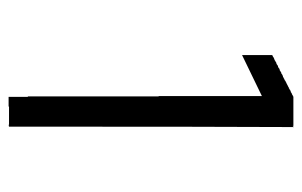

<svg xmlns="http://www.w3.org/2000/svg" viewBox="-150 -572 712 453"><g transform="rotate(90 206.5 -345.0)"><path d="M207 -680.7Q208 -680.7 209 -680.7Q209 -680.7 210 -680.7Q210 -680.7 210.9 -680.7Q210.9 -680.7 211.9 -680.7Q211.9 -680.7 212.9 -680.7Q212.9 -680.7 213.9 -680.7Q213.9 -680.7 214.8 -680.7Q214.8 -680.7 215.8 -680.7Q215.8 -680.7 216.8 -680.7Q216.8 -680.7 217.8 -680.7Q217.8 -680.7 218.8 -680.7Q218.8 -680.7 219.7 -680.7Q219.7 -680.7 220.7 -680.7Q221.7 -680.7 222.7 -680.7Q222.7 -680.7 223.6 -680.7Q223.6 -680.7 224.6 -680.7Q224.6 -680.7 225.6 -680.7Q225.6 -680.7 226.6 -680.7Q226.6 -680.7 227.5 -680.7Q227.5 -680.7 228.5 -680.7Q229.5 -680.7 230.5 -680.7Q230.5 -680.7 231.4 -680.7Q231.4 -680.7 232.4 -680.7Q232.4 -680.7 233.4 -680.7Q233.4 -680.7 234.4 -680.7Q234.4 -680.7 235.4 -680.7Q235.4 -680.7 236.3 -680.7Q237.3 -680.7 238.3 -680.7Q238.3 -680.7 239.3 -680.7Q239.3 -680.7 240.2 -680.7Q240.2 -680.7 241.2 -680.7Q241.2 -680.7 242.2 -680.7Q242.2 -680.7 243.2 -680.7Q243.2 -680.7 244.1 -680.7Q245.1 -680.7 246.1 -680.7Q246.1 -680.7 247.1 -680.7Q247.1 -680.7 248 -680.7Q249 -680.7 250 -680.7Q250 -680.7 251 -680.7Q251 -680.7 252 -680.7Q252 -680.7 252.9 -680.7Q252.9 -680.7 253.9 -680.7Q253.9 -680.7 254.9 -680.7Q254.9 -680.7 255.9 -680.7Q255.9 -680.7 256.8 -680.7Q256.8 -680.7 256.8 -680.7Q256.8 -680.7 257.8 -680.7Q257.8 -680.7 258.8 -680.7Q258.8 -680.7 259.8 -680.7Q259.8 -680.7 260.7 -680.7Q260.7 -680.7 261.7 -680.7Q261.7 -680.7 262.7 -680.7Q262.7 -680.7 263.7 -680.7Q263.7 -680.7 264.6 -680.7Q264.6 -680.7 265.6 -680.7Q265.6 -680.7 266.6 -680.7Q266.6 -680.7 267.6 -680.7Q267.6 -680.7 268.6 -680.7Q268.6 -680.7 269.5 -680.7Q269.5 -680.7 270.5 -680.7Q271.5 -680.7 272.5 -680.7Q272.5 -680.7 273.4 -680.7Q273.4 -680.7 274.4 -680.7Q274.4 -680.7 275.4 -680.7Q275.4 -680.7 276.4 -680.7Q276.4 -680.7 276.4 -680.7Q276.4 -680.7 277.3 -680.7Q277.3 -680.7 278.3 -680.7Q278.3 -680.7 279.3 -680.7Q280.3 -680.7 281.2 -680.7Q281.2 -680.7 282.2 -680.7Q280.3 -680.7 274.4 -679.7Q274.4 -679.7 274.4 -679.7Q274.4 -679.7 275.4 -679.7Q275.4 -679.7 277.3 -679.7Q277.3 -679.7 278.3 -679.7Q278.3 -679.7 278.3 -679.7Q278.3 -679.7 279.3 -679.7Q278.3 -512.7 278.3 -9.8Q278.3 -9.8 276.4 -8.8Q276.4 -8.8 275.4 -8.8Q275.4 -8.8 274.4 -8.8Q274.4 -8.8 273.4 -8.8Q273.4 -8.8 272.5 -8.8Q272.5 -8.8 271.5 -8.8Q273.4 -8.8 279.3 -9.8Q279.3 -9.8 278.3 -9.8Q278.3 -9.8 277.3 -9.8Q277.3 -9.8 276.4 -9.8Q276.4 -9.8 275.4 -9.8Q275.4 -9.8 274.4 -9.8Q274.4 -9.8 273.4 -9.8Q273.4 -9.8 272.5 -9.8Q272.5 -9.8 271.5 -9.8Q271.5 -9.8 269.5 -9.8Q269.5 -9.8 268.6 -9.8Q268.6 -9.8 267.6 -9.8Q267.6 -9.8 266.6 -9.8Q266.6 -9.8 265.6 -9.8Q265.6 -9.8 264.6 -9.8Q264.6 -9.8 263.7 -9.8Q263.7 -9.8 261.7 -9.8Q261.7 -9.8 260.7 -9.8Q260.7 -9.8 259.8 -9.8Q259.8 -9.8 258.8 -9.8Q258.8 -9.8 257.8 -9.8Q257.8 -9.8 256.8 -9.8Q256.8 -9.8 255.9 -9.8Q255.9 -9.8 253.9 -9.8Q253.9 -9.8 252.9 -9.8Q252.9 -9.8 252 -9.8Q252 -9.8 251 -9.8Q251 -9.8 250 -9.8Q250 -9.8 249 -9.8Q249 -9.8 248 -9.8Q248 -9.8 246.1 -9.8Q246.1 -9.8 245.1 -9.8Q245.1 -9.8 244.1 -9.8Q244.1 -9.8 243.2 -9.8Q243.2 -9.8 242.2 -9.8Q242.2 -9.8 241.2 -9.8Q241.2 -9.8 240.2 -9.8Q240.2 -9.8 239.3 -9.8Q239.3 -9.8 238.3 -9.8Q238.3 -9.8 237.3 -9.8Q237.3 -9.8 236.3 -9.8Q236.3 -9.8 235.4 -9.8Q235.4 -9.8 234.4 -9.8Q234.4 -9.8 233.4 -9.8Q233.4 -9.8 232.4 -9.8Q232.4 -9.8 231.4 -9.8Q231.4 -9.8 230.5 -8.8Q230.5 -8.8 229.5 -8.8Q229.5 -8.8 229.5 -8.8Q229.5 -8.8 228.5 -8.8Q228.5 -8.8 227.5 -8.8Q227.5 -8.8 226.6 -8.8Q226.6 -8.8 225.6 -8.8Q225.6 -8.8 224.6 -8.8Q224.6 -8.8 223.6 -8.8Q222.7 -8.8 221.7 -8.8Q221.7 -8.8 220.7 -8.8Q220.7 -8.8 219.7 -8.8Q219.7 -8.8 218.8 -8.8Q218.8 -8.8 217.8 -8.8Q217.8 -8.8 217.8 -8.8Q217.8 -8.8 216.8 -8.8Q216.8 -8.8 215.8 -8.8Q214.8 -8.8 213.9 -8.8Q213.9 -8.8 212.9 -8.8Q212.9 -8.8 211.9 -8.8Q211.9 -8.8 211.9 -8.8Q211.9 -8.8 210.9 -8.8Q210.9 -8.8 209 -8.8Q209 -8.8 208 -8.8Q208 -8.8 208 -8.8Q208 -8.8 208 -9.8Q208 -9.8 208 -10.7Q208 -10.7 208 -11.7Q208 -11.7 208 -12.7Q208 -12.7 208 -13.7Q208 -13.7 208 -14.6Q208 -14.6 208 -15.6Q208 -15.6 208 -16.6Q208 -16.6 208 -17.6Q208 -17.6 208 -18.6Q208 -18.6 208 -19.5Q208 -19.5 208 -20.5Q208 -20.5 208 -21.5Q208 -21.5 208 -22.5Q208 -22.5 208 -23.4Q208 -23.4 208 -24.4Q208 -24.4 208 -25.4Q208 -25.4 208 -26.4Q208 -26.4 208 -27.3Q208 -27.3 208 -28.3Q208 -28.3 208 -30.3Q208 -30.3 208 -31.2Q208 -31.2 208 -32.2Q208 -32.2 208 -33.2Q208 -33.2 208 -34.2Q208 -34.2 208 -35.2Q208 -35.2 208 -36.1Q208 -36.1 208 -37.1Q208 -37.1 208 -38.1Q208 -38.1 208 -39.1Q208 -39.1 208 -40Q208 -40 208 -41Q208 -41 208 -42Q208 -42 208 -43Q208 -43 208 -43.9Q208 -43.9 208 -44.9Q208 -44.9 208 -45.9Q208 -45.9 208 -46.9Q208 -46.9 208 -48.8Q208 -48.8 208 -49.8Q208 -49.8 208 -50.8Q208 -50.8 208 -51.8Q208 -51.8 208 -52.7Q208 -52.7 208 -53.7Q208 -53.7 207 -54.7Q207 -54.7 207 -55.7Q207 -55.7 207 -56.6Q207 -56.6 207 -57.6Q207 -57.6 207 -58.6Q207 -58.6 207 -59.6Q207 -59.6 207 -60.5Q207 -60.5 207 -61.5Q207 -61.5 207 -63.5Q207 -63.5 207 -64.5Q207 -64.5 207 -65.4Q207 -65.4 207 -66.4Q207 -66.4 207 -67.4Q207 -67.4 207 -68.4Q207 -68.4 207 -69.3Q207 -69.3 207 -70.3Q207 -70.3 207 -71.3Q207 -71.3 207 -72.3Q207 -72.3 207 -73.2Q207 -74.2 207 -75.2Q207 -75.2 207 -76.2Q207 -76.2 207 -77.1Q207 -77.1 207 -78.1Q207 -78.1 207 -79.1Q207 -79.1 207 -80.1Q207 -80.1 207 -81.1Q207 -81.1 207 -82Q207 -82 207 -83Q207 -83 207 -84Q207 -85 207 -85.9Q207 -85.9 207 -86.9Q207 -86.9 207 -87.9Q207 -87.9 207 -88.9Q207 -88.9 207 -89.8Q207 -89.8 207 -90.8Q207 -90.8 207 -91.8Q207 -91.8 207 -92.8Q207 -92.8 207 -93.8Q207 -93.8 207 -95.7Q207 -95.7 207 -96.7Q207 -96.7 207 -97.7Q207 -97.7 207 -98.6Q207 -98.6 207 -99.6Q207 -99.6 207 -100.6Q207 -100.6 207 -101.6Q207 -101.6 207 -102.5Q207 -102.5 207 -103.5Q207 -103.5 207 -105.5Q207 -105.5 207 -106.4Q207 -106.4 207 -107.4Q207 -107.4 207 -108.4Q207 -108.4 207 -109.4Q207 -109.4 207 -110.4Q207 -110.4 207 -111.3Q207 -111.3 207 -112.3Q207 -113.3 207 -114.3Q207 -114.3 207 -115.2Q207 -115.2 207 -116.2Q207 -116.2 207 -117.2Q207 -117.2 207 -118.2Q207 -118.2 207 -119.1Q207 -119.1 207 -120.1Q207 -120.1 207 -121.1Q207 -122.1 207 -123Q207 -123 207 -124Q207 -124 207 -125Q207 -125 207 -126Q207 -126 207 -127Q207 -127 207 -127.9Q207 -127.9 207 -128.9Q207 -128.9 207 -129.9Q207 -129.9 207 -131.8Q207 -131.8 207 -132.8Q207 -132.8 207 -133.8Q207 -133.8 207 -134.8Q207 -134.8 207 -135.7Q207 -135.7 207 -136.7Q207 -136.7 207 -137.7Q207 -137.7 207 -139.6Q207 -139.6 207 -140.6Q207 -140.6 207 -141.6Q207 -141.6 207 -142.6Q207 -142.6 207 -143.6Q207 -143.6 207 -144.5Q207 -144.5 207 -145.5Q207 -145.5 207 -147.5Q207 -147.5 207 -148.4Q207 -148.4 207 -149.4Q207 -149.4 207 -150.4Q207 -150.4 207 -151.4Q207 -151.4 207 -152.3Q207 -152.3 207 -153.3Q207 -153.3 207 -154.3Q207 -155.3 207 -156.2Q207 -156.2 207 -157.2Q207 -157.2 207 -158.2Q207 -158.2 207 -159.2Q207 -159.2 207 -160.2Q207 -160.2 207 -161.1Q207 -161.1 207 -162.1Q207 -163.1 207 -164.1Q207 -164.1 207 -165Q207 -165 207 -166Q207 -166 207 -167Q207 -167 207 -168Q207 -168 207 -168.9Q207 -168.9 207 -169.9Q207 -170.9 207 -171.9Q207 -171.9 207 -172.9Q207 -172.9 207 -173.8Q207 -173.8 207 -174.8Q207 -174.8 207 -175.8Q207 -175.8 207 -176.8Q207 -176.8 207 -177.7Q207 -178.7 207 -179.7Q207 -179.7 207 -180.7Q207 -180.7 207 -181.6Q207 -181.6 207 -182.6Q207 -182.6 207 -183.6Q207 -183.6 207 -184.6Q207 -184.6 207 -186.5Q207 -186.5 207 -187.5Q207 -187.5 207 -188.5Q207 -188.5 207 -189.5Q207 -189.5 207 -190.4Q207 -190.4 207 -191.4Q207 -191.4 207 -192.4Q207 -192.4 207 -194.3Q207 -194.3 207 -195.3Q207 -195.3 207 -196.3Q207 -196.3 207 -197.3Q207 -197.3 207 -198.2Q207 -198.2 207 -199.2Q207 -199.2 207 -200.2Q207 -200.2 207 -202.1Q207 -202.1 207 -203.1Q207 -203.1 207 -204.1Q207 -204.1 207 -205.1Q207 -205.1 207 -206.1Q207 -206.1 207 -207Q207 -207 207 -208Q207 -208 207 -210Q207 -210 207 -210.9Q207 -210.9 207 -211.9Q207 -211.9 207 -212.9Q207 -212.9 207 -213.9Q207 -213.9 207 -214.8Q207 -214.8 207 -215.8Q207 -215.8 207 -217.8Q207 -217.8 207 -218.8Q207 -218.8 207 -219.7Q207 -219.7 207 -220.7Q207 -220.7 207 -221.7Q207 -221.7 207 -222.7Q207 -222.7 207 -223.6Q207 -223.6 207 -225.6Q207 -225.6 207 -226.6Q207 -226.6 207 -227.5Q207 -227.5 207 -228.5Q207 -228.5 207 -229.5Q207 -229.5 207 -230.5Q207 -231.4 207 -232.4Q207 -232.4 207 -233.4Q207 -233.4 207 -234.4Q207 -234.4 207 -235.4Q207 -235.4 207 -236.3Q207 -236.3 207 -237.3Q207 -237.3 207 -238.3Q207 -238.3 207 -240.2Q207 -240.2 207 -241.2Q207 -241.2 207 -242.2Q207 -242.2 207 -243.2Q207 -243.2 207 -244.1Q207 -244.1 207 -245.1Q207 -245.1 207 -246.1Q207 -247.1 207 -248Q207 -248 207 -249Q207 -249 207 -250Q207 -250 207 -251Q207 -251 207 -252Q207 -252 207 -252.9Q207 -252.9 207 -253.9Q207 -253.9 207 -255.9Q207 -255.9 207 -256.8Q207 -256.8 207 -257.8Q207 -257.8 207 -258.8Q207 -258.8 207 -259.8Q207 -259.8 207 -260.7Q207 -260.7 207 -261.7Q207 -262.7 207 -263.7Q207 -263.7 207 -264.6Q207 -264.6 207 -265.6Q207 -265.6 207 -266.6Q207 -266.6 207 -267.6Q207 -267.6 207 -268.6Q207 -268.6 207 -269.5Q207 -269.5 207 -270.5Q207 -270.5 207 -272.5Q207 -272.5 207 -273.4Q207 -273.4 207 -274.4Q207 -274.4 207 -275.4Q207 -275.4 207 -276.4Q207 -276.4 207 -277.3Q207 -277.3 207 -278.3Q207 -278.3 207 -280.3Q207 -280.3 207 -281.2Q207 -281.2 207 -282.2Q207 -282.2 207 -283.2Q207 -283.2 207 -284.2Q207 -284.2 207 -285.2Q207 -285.2 207 -286.1Q207 -286.1 207 -288.1Q207 -288.1 207 -289.1Q207 -289.1 207 -290Q207 -290 207 -291Q207 -291 207 -292Q207 -292 207 -293Q207 -293 207 -293.9Q207 -293.9 207 -294.9Q207 -295.9 207 -296.9Q207 -296.9 207 -297.9Q207 -297.9 207 -298.8Q207 -298.8 207 -299.8Q207 -299.8 207 -300.8Q207 -300.8 207 -301.8Q207 -301.8 207 -302.7Q207 -302.7 207 -303.7Q207 -303.7 207 -305.7Q207 -305.7 207 -306.6Q207 -306.6 207 -307.6Q207 -307.6 207 -308.6Q207 -308.6 207 -309.6Q207 -309.6 207 -310.5Q207 -310.5 207 -311.5Q207 -311.5 207 -312.5Q207 -312.5 207 -313.5Q207 -313.5 207 -314.5Q207 -314.5 207 -315.4Q207 -315.4 207 -316.4Q207 -316.4 207 -317.4Q207 -317.4 207 -318.4Q207 -318.4 207 -319.3Q207 -319.3 207 -320.3Q207 -320.3 207 -321.3Q207 -321.3 207 -322.3Q207 -322.3 207 -323.2Q207 -323.2 207 -324.2Q207 -324.2 207 -325.2Q207 -325.2 207 -326.2Q207 -326.2 207 -327.1Q207 -327.1 207 -328.1Q207 -328.1 207 -329.1Q207 -329.1 207 -330.1Q207 -330.1 207 -331.1Q207 -331.1 207 -332Q207 -332 207 -333Q207 -333 207 -334Q207 -334 207 -335Q207 -335 207 -335.9Q207 -335.9 207 -336.9Q207 -336.9 207 -337.9Q207 -337.9 207 -338.9Q207 -338.9 207 -339.8Q207 -339.8 207 -340.8Q207 -340.8 207 -341.8Q207 -341.8 207 -342.8Q207 -342.8 207 -343.8Q207 -343.8 207 -344.7Q207 -344.7 207 -345.7Q207 -345.7 207 -346.7Q207 -346.7 207 -347.7Q207 -347.7 207 -348.6Q207 -348.6 207 -349.6Q207 -349.6 207 -350.6Q207 -350.6 207 -351.6Q207 -351.6 207 -352.5Q207 -352.5 207 -353.5Q207 -353.5 207 -354.5Q207 -354.5 207 -355.5Q207 -355.5 207 -356.4Q207 -356.4 207 -357.4Q207 -357.4 207 -358.4Q207 -358.4 207 -359.4Q207 -359.4 207 -360.4Q207 -360.4 207 -361.3Q207 -361.3 207 -362.3Q207 -362.3 206.1 -363.3Q206.1 -363.3 206.1 -364.3Q206.1 -364.3 206.1 -365.2Q206.1 -365.2 206.1 -366.2Q206.1 -366.2 206.1 -367.2Q206.1 -367.2 206.1 -368.2Q206.1 -368.2 206.1 -369.1Q206.1 -369.1 206.1 -370.1Q206.1 -370.1 206.1 -371.1Q206.1 -371.1 206.1 -372.1Q206.1 -372.1 206.1 -373Q206.1 -373 206.1 -374Q206.1 -374 206.1 -375Q206.1 -375 206.1 -376Q206.1 -376 206.1 -377Q206.1 -377 206.1 -377.9Q206.1 -377.9 206.1 -378.9Q206.1 -378.9 206.1 -379.9Q206.1 -379.9 206.1 -380.9Q206.1 -380.9 206.1 -381.8Q206.1 -381.8 206.1 -382.8Q206.1 -382.8 206.1 -383.8Q206.1 -383.8 206.1 -384.8Q206.1 -384.8 206.1 -385.7Q206.1 -385.7 206.1 -386.7Q206.1 -386.7 206.1 -387.7Q206.1 -387.7 206.1 -388.7Q206.1 -388.7 206.1 -389.6Q206.1 -389.6 206.1 -390.6Q206.1 -390.6 206.1 -391.6Q206.1 -391.6 206.1 -392.6Q206.1 -392.6 206.1 -393.6Q206.1 -393.6 206.1 -394.5Q206.1 -394.5 206.1 -395.5Q206.1 -395.5 206.1 -396.5Q206.1 -396.5 206.1 -396.5Q206.1 -396.5 206.1 -397.5Q206.1 -397.5 206.1 -398.4Q206.1 -398.4 206.1 -399.4Q206.1 -399.4 206.1 -400.4Q206.1 -400.4 206.1 -401.4Q206.1 -401.4 206.1 -402.3Q206.1 -402.3 206.1 -403.3Q206.1 -403.3 206.1 -404.3Q206.1 -404.3 206.1 -405.3Q206.1 -405.3 206.1 -406.2Q206.1 -406.2 206.1 -407.2Q206.1 -407.2 206.1 -408.2Q206.1 -408.2 206.1 -409.2Q206.1 -409.2 206.1 -410.2Q206.1 -410.2 206.1 -411.1Q206.1 -411.1 206.1 -412.1Q206.1 -412.1 206.1 -413.1Q206.1 -413.1 206.1 -414.1Q206.1 -414.1 206.1 -415Q206.1 -415 206.1 -416Q206.1 -416 206.1 -417Q206.1 -417 206.1 -418Q206.1 -418.9 206.1 -419.9Q206.1 -419.9 206.1 -420.9Q206.1 -420.9 206.1 -421.9Q206.1 -421.9 206.1 -422.9Q206.1 -422.9 206.1 -423.8Q206.1 -423.8 206.1 -424.8Q206.1 -424.8 206.1 -425.8Q206.1 -425.8 206.1 -426.8Q206.1 -426.8 206.1 -427.7Q206.1 -427.7 206.1 -428.7Q206.1 -428.7 206.1 -429.7Q206.1 -429.7 206.1 -430.7Q206.1 -430.7 206.1 -431.6Q206.1 -431.6 206.1 -432.6Q206.1 -432.6 206.1 -433.6Q206.1 -433.6 206.1 -434.6Q206.1 -434.6 206.1 -435.5Q206.1 -435.5 206.1 -435.5Q206.1 -435.5 206.1 -436.5Q206.1 -436.5 206.1 -437.5Q206.1 -437.5 206.1 -438.5Q206.1 -438.5 206.1 -439.5Q206.1 -439.5 206.1 -440.4Q206.1 -440.4 206.1 -441.4Q206.1 -441.4 206.1 -442.4Q206.1 -442.4 206.1 -443.4Q206.1 -443.4 206.1 -444.3Q206.1 -444.3 206.1 -445.3Q206.1 -445.3 206.1 -446.3Q206.1 -447.3 206.1 -448.2Q206.1 -448.2 206.1 -449.2Q206.1 -449.2 206.1 -450.2Q206.1 -450.2 206.1 -451.2Q206.1 -451.2 206.1 -452.1Q206.1 -452.1 206.1 -453.1Q206.1 -453.1 206.1 -454.1Q206.1 -454.1 206.1 -455.1Q206.1 -455.1 206.1 -456.1Q206.1 -456.1 206.1 -457Q206.1 -457 206.1 -458Q206.1 -458 206.1 -458Q206.1 -458 206.1 -459Q206.1 -459 206.1 -460Q206.1 -460 206.1 -460.9Q206.1 -460.9 206.1 -461.9Q206.1 -461.9 206.1 -462.9Q206.1 -462.9 206.1 -463.9Q206.1 -463.9 206.1 -464.8Q206.1 -464.8 206.1 -465.8Q206.1 -465.8 206.1 -467.8Q206.1 -467.8 206.1 -468.8Q206.1 -468.8 206.1 -469.7Q206.1 -469.7 206.1 -470.7Q206.1 -470.7 206.1 -471.7Q206.1 -471.7 206.1 -472.7Q206.1 -472.7 206.1 -473.6Q206.1 -473.6 206.1 -474.6Q206.1 -474.6 206.1 -475.6Q206.1 -475.6 206.1 -475.6Q206.1 -475.6 206.1 -476.6Q206.1 -476.6 206.1 -477.5Q206.1 -477.5 206.1 -478.5Q206.1 -478.5 206.1 -479.5Q206.1 -479.5 206.1 -480.5Q206.1 -480.5 206.1 -481.4Q206.1 -481.4 206.1 -483.4Q206.1 -483.4 206.1 -484.4Q206.1 -484.4 206.1 -485.4Q206.1 -485.4 206.1 -486.3Q206.1 -486.3 206.1 -487.3Q206.1 -487.3 206.1 -488.3Q206.1 -488.3 206.1 -489.3Q206.1 -489.3 206.1 -489.3Q206.1 -489.3 206.1 -490.2Q206.1 -490.2 206.1 -491.2Q206.1 -491.2 206.1 -492.2Q206.1 -492.2 206.1 -493.2Q206.1 -493.2 206.1 -494.1Q206.1 -494.1 206.1 -496.1Q206.1 -496.1 206.1 -497.1Q206.1 -497.1 206.1 -498Q206.1 -498 206.1 -499Q206.1 -499 206.1 -500Q206.1 -500 206.1 -501Q206.1 -501 206.1 -501Q206.1 -501 206.1 -502Q206.1 -502 206.1 -502.9Q206.1 -502.9 206.1 -503.9Q206.1 -503.9 206.1 -504.9Q206.1 -504.9 206.1 -506.8Q206.1 -506.8 206.1 -507.8Q206.1 -507.8 206.1 -508.8Q206.1 -508.8 206.1 -509.8Q206.1 -509.8 206.1 -510.7Q206.1 -510.7 206.1 -510.7Q206.1 -510.7 206.1 -511.7Q206.1 -511.7 206.1 -512.7Q206.1 -512.7 206.1 -513.7Q206.1 -514.6 206.1 -515.6Q206.1 -515.6 206.1 -516.6Q206.1 -516.6 206.1 -517.6Q206.1 -517.6 206.1 -518.6Q206.1 -518.6 206.1 -519.5Q206.1 -519.5 206.1 -519.5Q206.1 -519.5 206.1 -520.5Q206.1 -520.5 206.1 -521.5Q206.1 -521.5 206.1 -522.5Q206.1 -522.5 206.1 -524.4Q206.1 -524.4 206.1 -525.4Q206.1 -525.4 206.1 -526.4Q206.1 -526.4 206.1 -527.3Q206.1 -527.3 206.1 -528.3Q206.1 -528.3 206.1 -528.3Q206.1 -528.3 206.1 -529.3Q206.1 -529.3 206.1 -530.3Q206.1 -530.3 206.1 -532.2Q206.1 -532.2 206.1 -533.2Q206.1 -533.2 206.1 -534.2Q206.1 -534.2 206.1 -535.2Q206.1 -535.2 206.1 -535.2Q206.1 -535.2 206.1 -536.1Q206.1 -536.1 206.1 -537.1Q206.1 -538.1 206.1 -539.1Q206.1 -539.1 206.1 -540Q206.1 -540 206.1 -541Q206.1 -541 206.1 -542Q206.1 -542 206.1 -542Q206.1 -542 206.1 -543Q206.1 -543 206.1 -543.9Q206.1 -543.9 206.1 -545.9Q206.1 -545.9 206.1 -546.9Q206.1 -546.9 206.1 -547.9Q206.1 -547.9 206.1 -547.9Q206.1 -547.9 206.1 -548.8Q206.1 -548.8 206.1 -549.8Q206.1 -550.8 206.1 -551.8Q206.1 -551.8 206.1 -552.7Q206.1 -552.7 206.1 -553.7Q206.1 -553.7 206.1 -553.7Q206.1 -553.7 206.1 -554.7Q206.1 -554.7 206.1 -555.7Q206.1 -556.6 206.1 -557.6Q206.1 -557.6 206.1 -558.6Q206.1 -558.6 206.1 -559.6Q206.1 -559.6 206.1 -559.6Q206.1 -559.6 206.1 -560.5Q206.1 -561.5 206.1 -562.5Q206.1 -562.5 206.1 -563.5Q206.1 -563.5 206.1 -564.5Q206.1 -564.5 206.1 -564.5Q206.1 -564.5 206.1 -565.4Q206.1 -566.4 206.1 -567.4Q206.1 -567.4 206.1 -568.4Q206.1 -568.4 206.1 -569.3Q206.1 -569.3 206.1 -569.3Q206.1 -569.3 206.1 -570.3Q206.1 -570.3 206.1 -572.3Q206.1 -572.3 206.1 -573.2Q206.1 -573.2 206.1 -574.2Q206.1 -574.2 206.1 -574.2Q206.1 -575.2 206.1 -576.2Q206.1 -576.2 206.1 -577.1Q206.1 -577.1 206.1 -578.1Q206.1 -578.1 206.1 -578.1Q206.1 -578.1 206.1 -579.1Q206.1 -580.1 206.1 -581.1Q206.1 -581.1 206.1 -582Q206.1 -582 206.1 -582Q206.1 -582 206.1 -583Q206.1 -583 206.1 -585Q206.1 -585 206.1 -585.9Q206.1 -585.9 206.1 -585.9Q206.1 -585.9 206.1 -586.9Q206.1 -587.9 206.1 -588.9Q206.1 -588.9 206.1 -589.8Q206.1 -589.8 206.1 -589.8Q206.1 -590.8 206.1 -591.8Q206.1 -591.8 206.1 -592.8Q206.1 -592.8 206.1 -593.8Q206.1 -593.8 206.1 -593.8Q206.1 -593.8 206.1 -595.7Q206.1 -595.7 206.1 -596.7Q206.1 -596.7 206.1 -596.7Q206.1 -597.7 206.1 -598.6Q206.1 -598.6 206.1 -599.6Q206.1 -599.6 206.1 -599.6Q206.1 -599.6 206.1 -600.6Q206.1 -600.6 206.1 -602.5Q206.1 -602.5 206.1 -603.5Q206.1 -603.5 206.1 -603.5Q206.1 -603.5 206.1 -605.5Q206.1 -605.5 206.1 -606.4Q181.6 -594.7 109.4 -559.6Q109.4 -577.1 109.4 -630.9Q109.4 -630.9 110.4 -630.9Q110.4 -631.8 111.3 -631.8Q111.3 -631.8 112.3 -631.8Q112.3 -632.8 113.3 -632.8Q113.3 -632.8 114.3 -632.8Q114.3 -633.8 115.2 -633.8Q115.2 -634.8 116.2 -634.8Q116.2 -634.8 117.2 -634.8Q118.2 -635.7 119.1 -635.7Q119.1 -635.7 120.1 -635.7Q120.1 -636.7 121.1 -636.7Q121.1 -636.7 122.1 -636.7Q122.1 -637.7 123 -637.7Q123 -637.7 124 -637.7Q124 -638.7 125 -638.7Q125 -639.6 126 -639.6Q126 -639.6 127 -639.6Q127 -640.6 127.9 -640.6Q128.9 -640.6 129.9 -640.6Q129.9 -641.6 130.9 -641.6Q130.9 -641.6 131.8 -641.6Q131.8 -642.6 132.8 -642.6Q132.8 -643.6 133.8 -643.6Q133.8 -643.6 134.8 -643.6Q134.8 -644.5 135.7 -644.5Q136.7 -644.5 137.7 -644.5Q137.7 -645.5 138.7 -645.5Q138.7 -645.5 139.6 -645.5Q139.6 -646.5 140.6 -646.5Q140.6 -647.5 141.6 -647.5Q141.6 -647.5 142.6 -647.5Q142.6 -648.4 143.6 -648.4Q144.5 -648.4 145.5 -648.4Q145.5 -649.4 146.5 -649.4Q146.5 -649.4 147.5 -649.4Q147.5 -650.4 148.4 -650.4Q148.4 -651.4 149.4 -651.4Q149.4 -651.4 150.4 -651.4Q150.4 -652.3 151.4 -652.3Q152.3 -652.3 153.3 -652.3Q153.3 -653.3 154.3 -653.3Q154.3 -654.3 155.3 -654.3Q155.3 -654.3 156.2 -654.3Q156.2 -655.3 157.2 -655.3Q157.2 -655.3 158.2 -655.3Q159.2 -656.2 160.2 -656.2Q160.2 -656.2 161.1 -656.2Q161.1 -657.2 162.1 -657.2Q162.1 -657.2 163.1 -657.2Q163.1 -658.2 164.1 -658.2Q164.1 -658.2 165 -658.2Q165 -659.2 166 -659.2Q166 -659.2 167 -659.2Q167 -660.2 168 -660.2Q168 -660.2 168.9 -660.2Q168.9 -661.1 169.9 -661.1Q169.9 -661.1 169.9 -661.1Q169.9 -662.1 170.9 -662.1Q170.9 -662.1 171.9 -662.1Q171.9 -663.1 172.9 -663.1Q172.9 -663.1 173.8 -663.1Q173.8 -664.1 174.8 -664.1Q174.8 -664.1 175.8 -664.1Q175.8 -665 176.8 -665Q176.8 -665 177.7 -665Q177.7 -666 178.7 -666Q178.7 -666 179.7 -666Q179.7 -667 180.7 -667Q180.7 -667 181.6 -667Q181.6 -668 182.6 -668Q182.6 -668 183.6 -668Q183.6 -668.9 184.6 -668.9Q185.5 -669.9 186.5 -669.9Q186.5 -669.9 187.5 -669.9Q187.5 -670.9 188.5 -670.9Q188.5 -670.9 189.5 -670.9Q189.5 -671.9 190.4 -671.9Q190.4 -671.9 191.4 -671.9Q191.4 -672.9 191.4 -672.9Q191.4 -672.9 192.4 -672.9Q192.4 -673.8 193.4 -673.8Q193.4 -673.8 194.3 -673.8Q195.3 -674.8 196.3 -674.8Q196.3 -674.8 197.3 -674.8Q197.3 -675.8 198.2 -675.8Q198.2 -675.8 199.2 -675.8Q199.2 -676.8 199.2 -676.8Q199.2 -676.8 200.2 -676.8Q201.2 -677.7 202.1 -677.7Q202.1 -677.7 203.1 -677.7Q203.1 -678.7 204.1 -678.7Q204.1 -678.7 204.1 -678.7Q205.1 -679.7 206.1 -679.7Q206.1 -679.7 207 -679.7Q207 -680.7 207 -680.7Z"/></g></svg>

Font: Aptus Gothic JP
Style: Medium
Weight: 400
Designer: Fuminori Ogawa / Motoya
Version: Version 1